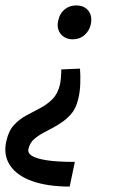

<svg xmlns="http://www.w3.org/2000/svg" viewBox="-48 -489 439 708"><path d="M247 -236Q249 -212 248 -180.5Q247 -149 240 -122Q232 -88 213 -67Q194 -46 169.5 -31Q145 -16 121 -4Q97 8 79.5 22.5Q62 37 57 60Q53 75 69.5 85.5Q86 96 124.5 102Q163 108 228 108L209 199Q128 199 71 179Q14 159 -11.5 120Q-37 81 -24 29Q-16 -7 4 -28.5Q24 -50 49.5 -63.5Q75 -77 100.5 -90.5Q126 -104 145.5 -123.5Q165 -143 173 -177Q175 -186 176.5 -201.5Q178 -217 178 -233ZM233 -469Q253 -469 266.5 -460Q280 -451 285.5 -436Q291 -421 287 -400Q282 -376 264 -360Q246 -344 220 -344Q201 -344 187 -353.5Q173 -363 167.5 -379Q162 -395 167 -414Q172 -439 190 -454Q208 -469 233 -469Z"/></svg>

Font: Ysabeau Infant SemiBold
Style: Italic
Weight: 600
Italic angle: -12°
Designer: Christian Thalmann (Catharsis Fonts)
Version: Version 2.002; featfreeze: ss01,ss02,lnum